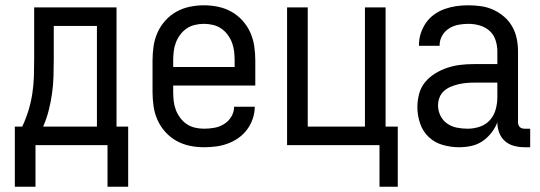

<svg xmlns="http://www.w3.org/2000/svg" viewBox="-20 -548 2040 725"><path d="M36 157V-70H64Q78 -100 87.5 -131Q97 -162 102 -194.5Q107 -227 108 -259.5Q109 -292 109 -325V-520H420V-70H464V157H386V0H114V157ZM143 -70H346V-450H183V-325Q183 -293 182 -260Q181 -227 176.5 -195Q172 -163 164 -131.5Q156 -100 143 -70Z M750 8Q723 8 696.5 2.5Q670 -3 646.5 -16Q623 -29 604.5 -49.5Q586 -70 575 -94.5Q564 -119 560 -146Q556 -173 556 -200V-320Q556 -347 560 -374Q564 -401 575 -425.5Q586 -450 604.5 -470.5Q623 -491 646.5 -504Q670 -517 696.5 -522.5Q723 -528 750 -528Q777 -528 803.5 -522.5Q830 -517 853.5 -504Q877 -491 895.5 -470.5Q914 -450 925 -425.5Q936 -401 940 -374Q944 -347 944 -320V-225H634V-200Q634 -183 636 -166Q638 -149 644 -133Q650 -117 660.5 -103Q671 -89 685 -79.5Q699 -70 716 -66Q733 -62 750 -62Q770 -62 789.5 -65.5Q809 -69 826 -79.5Q843 -90 853.5 -107.5Q864 -125 864 -145H942Q942 -122 934.5 -100Q927 -78 913.5 -59.5Q900 -41 881 -27.5Q862 -14 840.5 -6Q819 2 796 5Q773 8 750 8ZM866 -295V-320Q866 -337 864 -354Q862 -371 856 -387Q850 -403 839.5 -417Q829 -431 815 -440.5Q801 -450 784 -454Q767 -458 750 -458Q733 -458 716 -454Q699 -450 685 -440.5Q671 -431 660.5 -417Q650 -403 644 -387Q638 -371 636 -354Q634 -337 634 -320V-295Z M1413 157V0H1064V-520H1142V-70H1358V-520H1436V-70H1482V157Z M1714 8Q1683 8 1652.5 -0.5Q1622 -9 1599.5 -30Q1577 -51 1566.5 -81.5Q1556 -112 1556 -143Q1556 -168 1562.5 -193Q1569 -218 1585 -237.5Q1601 -257 1623 -270.5Q1645 -284 1669 -292Q1693 -300 1718 -303Q1743 -306 1769 -306H1858V-355Q1858 -376 1851 -397Q1844 -418 1828 -432Q1812 -446 1791 -452Q1770 -458 1749 -458Q1730 -458 1711 -454.5Q1692 -451 1675.5 -440.5Q1659 -430 1649.5 -413Q1640 -396 1640 -377V-375H1562V-378Q1562 -401 1569 -422.5Q1576 -444 1589 -462.5Q1602 -481 1620.5 -494Q1639 -507 1660.5 -514.5Q1682 -522 1704 -525Q1726 -528 1749 -528Q1773 -528 1797 -524.5Q1821 -521 1843 -511Q1865 -501 1883.5 -485Q1902 -469 1914 -448Q1926 -427 1931 -403Q1936 -379 1936 -355V-87Q1936 -82 1937.5 -77Q1939 -72 1942.5 -68.5Q1946 -65 1951 -63.5Q1956 -62 1961 -62H1982V8H1961Q1941 8 1921.5 3Q1902 -2 1887 -15Q1872 -28 1865 -47Q1858 -66 1858 -86Q1850 -65 1835.5 -46.5Q1821 -28 1802 -15Q1783 -2 1760 3Q1737 8 1714 8ZM1746 -62Q1769 -62 1791.5 -69.5Q1814 -77 1829.5 -94Q1845 -111 1851.5 -134Q1858 -157 1858 -180V-236H1769Q1754 -236 1739 -234.5Q1724 -233 1709.5 -229.5Q1695 -226 1681 -220Q1667 -214 1656 -204Q1645 -194 1639.5 -179.5Q1634 -165 1634 -150Q1634 -130 1643 -111.5Q1652 -93 1668.5 -81.5Q1685 -70 1705 -66Q1725 -62 1746 -62Z"/></svg>

Font: Iosevka srxl
Style: Regular
Weight: 400
Monospace: yes
Designer: Belleve Invis
Foundry: Belleve Invis
Version: Version 33.0.1; ttfautohint (v1.8.3)